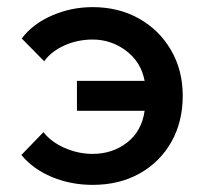

<svg xmlns="http://www.w3.org/2000/svg" viewBox="-20 -502 577 539"><path d="M102 -131Q124 -103 162 -86.5Q200 -70 240 -70Q296 -70 337 -102Q378 -134 386 -191H196V-275H386Q376 -328 334 -359.5Q292 -391 240 -391Q198 -391 161 -374.5Q124 -358 104 -330L41 -394Q72 -435 126 -458.5Q180 -482 240 -482Q313 -482 370 -450Q427 -418 460 -361.5Q493 -305 493 -233Q493 -160 461 -103.5Q429 -47 372 -15Q315 17 240 17Q179 17 126 -5Q73 -27 40 -67Z"/></svg>

Font: Kreadon Light
Style: Bold
Weight: 600
Designer: Reiya WATANABE
Foundry: StudioGnu
Version: Version 1.003; ttfautohint (v1.8.4.7-5d5b);gftools[0.9.32]